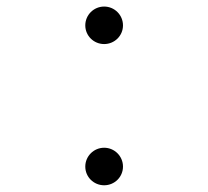

<svg xmlns="http://www.w3.org/2000/svg" viewBox="-20 -547 626 577"><path d="M293 -414.6C324.2 -414.6 349.6 -439.5 349.6 -470.7C349.6 -502 324.2 -527.3 293 -527.3C261.7 -527.3 236.3 -502 236.3 -470.7C236.3 -439.5 261.7 -414.6 293 -414.6ZM293 9.8C324.2 9.8 349.6 -15.1 349.6 -46.4C349.6 -77.6 324.2 -103 293 -103C261.7 -103 236.3 -77.6 236.3 -46.4C236.3 -15.1 261.7 9.8 293 9.8Z"/></svg>

Font: Cascadia Mono Light
Style: Regular
Weight: 300
Monospace: yes
Designer: Aaron Bell
Foundry: Saja Typeworks
Version: Version 2404.023